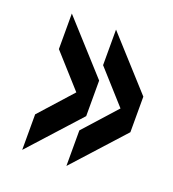

<svg xmlns="http://www.w3.org/2000/svg" viewBox="-91 -609 533 590"><g transform="rotate(20 175.0 -314.0)"><path d="M190.3 -90.8V-207L286.1 -313.7L190.3 -420.4V-536.7L339.6 -371.8V-255.5ZM45.8 -90.8V-207L141.6 -313.7L45.8 -420.4V-536.7L195.1 -371.8V-255.5Z"/></g></svg>

Font: Big Shoulders Stencil Thin
Style: Regular
Weight: 100
Designer: Patric King
Foundry: XO Type Co
Version: Version 2.001